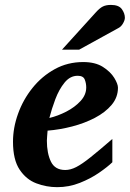

<svg xmlns="http://www.w3.org/2000/svg" viewBox="-20 -754 531 786"><path d="M462.9 -395Q462.9 -355.5 437 -324.7Q411.1 -293.9 368.7 -271.7Q326.2 -249.5 275.4 -236.3Q224.6 -223.1 174.8 -219.2Q174.3 -210 173.1 -198.2Q171.9 -186.5 171.9 -178.2Q171.9 -126.5 188.5 -92.3Q205.1 -58.1 247.1 -58.1Q268.6 -58.1 292 -70.1Q315.4 -82 350.3 -109.9Q385.3 -137.7 439.9 -185.1V-89.8Q420.4 -70.8 385.7 -46.9Q351.1 -22.9 306.9 -5.4Q262.7 12.2 213.9 12.2Q170.4 12.2 128.9 -3.4Q87.4 -19 60.3 -59.6Q33.2 -100.1 33.2 -173.8Q33.2 -231 54 -288.6Q74.7 -346.2 113 -394Q151.4 -441.9 204.1 -470.9Q256.8 -500 320.8 -500Q370.1 -500 401.4 -480Q432.6 -460 447.8 -435.1Q462.9 -410.2 462.9 -395ZM333 -396Q333 -413.1 326.9 -428.5Q320.8 -443.8 297.9 -443.8Q267.1 -443.8 244.4 -416Q221.7 -388.2 206.5 -347.9Q191.4 -307.6 182.1 -271Q216.8 -279.3 251.5 -297.1Q286.1 -314.9 309.6 -340.3Q333 -365.7 333 -396ZM491.2 -681.2Q491.2 -671.4 483.6 -658.2Q476.1 -645 464.8 -639.2L304.2 -550.8H233.9L371.1 -702.1Q387.7 -720.7 400.9 -727.3Q414.1 -733.9 434.1 -733.9Q466.3 -733.9 478.8 -716.6Q491.2 -699.2 491.2 -681.2Z"/></svg>

Font: Charis
Style: Bold Italic
Weight: 700
Italic angle: -11°
Designer: Walt Agee, Miriam Martin, Annie Olsen, Victor Gaultney, Lorna Priest, Alan Ward, Bob Hallissy, Martin Hosken, Sharon Cor
Foundry: SIL Global
Version: Version 7.000